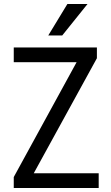

<svg xmlns="http://www.w3.org/2000/svg" viewBox="-20 -943 557 963"><path d="M49 0V-55L385 -669L396 -631H49V-705H466V-651L129 -37L118 -74H475V0ZM222 -765 318 -923H419L292 -765Z"/></svg>

Font: Nunito Sans 7pt Condensed
Style: Regular
Weight: 400
Width: 3
Designer: Vernon Adams
Foundry: Vernon Adams
Version: Version 3.101;gftools[0.9.27]